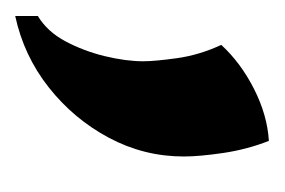

<svg xmlns="http://www.w3.org/2000/svg" viewBox="-86 -124 365 246"><g transform="rotate(90 96.0 -0.5)"><path d="M153 -163Q164 -135 168.5 -104.5Q173 -74 173 -54Q173 -3 149 42Q125 87 84.5 119Q44 151 -7 162V133Q13 121 25.5 97.5Q38 74 44.5 47Q51 20 51 -2Q51 -17 47 -45.5Q43 -74 30 -102Q53 -127 86.5 -144Q120 -161 153 -163Z"/></g></svg>

Font: Bona Nova
Style: Bold
Weight: 700
Designer: Mateusz Machalski
Foundry: Capitalics
Version: Version 4.001; ttfautohint (v1.8.3)